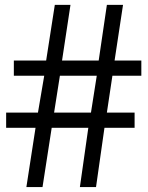

<svg xmlns="http://www.w3.org/2000/svg" viewBox="-20 -758 598 778"><path d="M525.4 -240.2H403.3L369.1 0H303.7L337.9 -240.2H189.5L152.3 0H86.9L124 -240.2H4.9V-301.8H133.8L159.2 -451.2H36.1V-512.7H167L202.1 -738.3H265.6L231.4 -512.7H379.9L413.1 -738.3H478.5L444.3 -512.7H552.7V-451.2H435.5L413.1 -301.8H525.4ZM222.7 -451.2 199.2 -301.8H348.6L372.1 -451.2Z"/></svg>

Font: BabelStone Tibetan
Style: Regular
Weight: 400
Designer: Christopher J. Fynn
Foundry: BabelStone
Version: Version 10.011 October 1, 2023